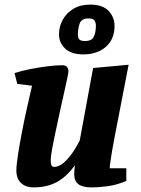

<svg xmlns="http://www.w3.org/2000/svg" viewBox="-20 -802 610 833"><path d="M127 11Q101 11 84 1.5Q67 -8 59 -24.5Q51 -41 51 -62Q51 -85 58 -130.5Q65 -176 75.5 -230.5Q86 -285 98 -338Q110 -391 119 -430L55 -438L43 -485Q74 -495 112.5 -502.5Q151 -510 187.5 -514.5Q224 -519 250 -519Q265 -519 271 -511Q277 -503 277 -492Q277 -487 271.5 -460.5Q266 -434 257 -395Q248 -356 238.5 -311.5Q229 -267 220 -225Q211 -183 205.5 -152Q200 -121 200 -108Q200 -92 203 -85Q206 -78 217 -78Q232 -78 250.5 -91.5Q269 -105 288.5 -131Q308 -157 326 -193L384 -507L538 -521L477 -206Q471 -176 466.5 -148.5Q462 -121 459 -101Q456 -81 456 -72H528V-17Q488 0 449.5 5.5Q411 11 376 11Q339 11 320.5 -2.5Q302 -16 302 -47Q302 -53 302.5 -61Q303 -69 304 -75.5Q305 -82 305 -85Q279 -49 251 -28Q223 -7 192.5 2Q162 11 127 11ZM342 -566Q290 -566 263 -591Q236 -616 236 -653Q236 -687 252 -716Q268 -745 298 -763.5Q328 -782 371 -782Q426 -782 451.5 -754.5Q477 -727 477 -689Q477 -650 459.5 -622.5Q442 -595 411.5 -580.5Q381 -566 342 -566ZM349 -624Q378 -624 387 -643Q396 -662 396 -690Q396 -704 390 -713Q384 -722 364 -722Q333 -722 325.5 -699.5Q318 -677 318 -651Q318 -638 324 -631Q330 -624 349 -624Z"/></svg>

Font: Manuale ExtraBold
Style: Italic
Weight: 800
Italic angle: -11°
Designer: Eduardo Tunni / Pablo Cosgaya
Foundry: Eduardo Tunni / Pablo Cosgaya
Version: Version 1.002